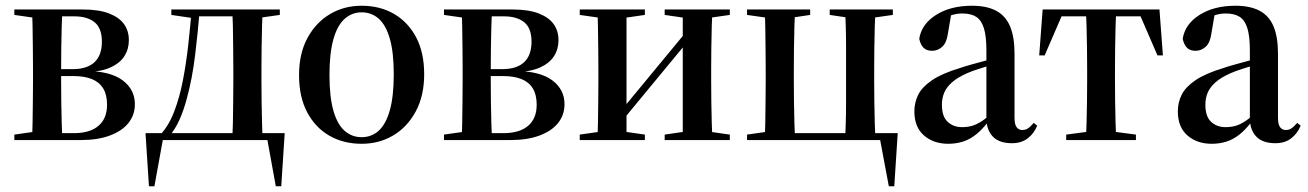

<svg xmlns="http://www.w3.org/2000/svg" viewBox="-20 -488 4559 669"><path d="M30 0V-19L121 -32L150 -24H237Q293 -24 323 -49.5Q353 -75 353 -123Q353 -158 339.5 -180Q326 -202 300 -212.5Q274 -223 235 -223H168V-247H232Q283 -247 309 -271Q335 -295 335 -343Q335 -390 309.5 -410.5Q284 -431 240 -431H160L121 -423L30 -436V-455H267Q325 -455 360.5 -441Q396 -427 412.5 -403.5Q429 -380 429 -348Q429 -317 413.5 -292.5Q398 -268 365 -253Q332 -238 281 -237L278 -241Q365 -240 407.5 -208Q450 -176 450 -125Q450 -88 428 -60Q406 -32 363.5 -16Q321 0 262 0ZM91 0Q93 -24 93.5 -60Q94 -96 94.5 -135Q95 -174 95 -205V-249Q95 -281 94.5 -320Q94 -359 93.5 -395Q93 -431 91 -455H198Q196 -431 195 -395Q194 -359 193.5 -320Q193 -281 193 -249V-205Q193 -174 193.5 -135Q194 -96 195 -60Q196 -24 198 0Z M944 0H515L550 -15L518 161H499L487 -24H972L960 161H941L909 -15ZM788 0Q791 -24 791.5 -60Q792 -96 792.5 -135Q793 -174 793 -205V-249Q793 -281 792.5 -320Q792 -359 791.5 -395Q791 -431 788 -455H895Q894 -431 893 -395Q892 -359 891.5 -320Q891 -281 891 -249V-205Q891 -174 891.5 -135Q892 -96 893 -60Q894 -24 895 0ZM577 -436V-455H667V-423H665ZM821 -423V-455H955V-436L863 -423ZM539 -19Q568 -50 587 -99.5Q606 -149 617.5 -209Q629 -269 636 -332.5Q643 -396 648 -455H676Q670 -380 660 -297Q650 -214 631 -145Q620 -103 605 -70Q590 -37 571 -15V-9ZM661 -431V-455H855V-431Z M1240 13Q1177 13 1128 -15Q1079 -43 1050.5 -96.5Q1022 -150 1022 -226Q1022 -302 1051.5 -356Q1081 -410 1130 -439Q1179 -468 1240 -468Q1304 -468 1353 -439.5Q1402 -411 1430 -358Q1458 -305 1458 -229Q1458 -154 1428.5 -99.5Q1399 -45 1350 -16Q1301 13 1240 13ZM1240 -10Q1275 -10 1300 -33Q1325 -56 1338.5 -104.5Q1352 -153 1352 -229Q1352 -305 1338.5 -352.5Q1325 -400 1300 -422.5Q1275 -445 1240 -445Q1206 -445 1180.5 -422Q1155 -399 1141.5 -350.5Q1128 -302 1128 -226Q1128 -151 1141.5 -103Q1155 -55 1180.5 -32.5Q1206 -10 1240 -10Z M1527 0V-19L1618 -32L1647 -24H1734Q1790 -24 1820 -49.5Q1850 -75 1850 -123Q1850 -158 1836.5 -180Q1823 -202 1797 -212.5Q1771 -223 1732 -223H1665V-247H1729Q1780 -247 1806 -271Q1832 -295 1832 -343Q1832 -390 1806.5 -410.5Q1781 -431 1737 -431H1657L1618 -423L1527 -436V-455H1764Q1822 -455 1857.5 -441Q1893 -427 1909.5 -403.5Q1926 -380 1926 -348Q1926 -317 1910.5 -292.5Q1895 -268 1862 -253Q1829 -238 1778 -237L1775 -241Q1862 -240 1904.5 -208Q1947 -176 1947 -125Q1947 -88 1925 -60Q1903 -32 1860.5 -16Q1818 0 1759 0ZM1588 0Q1590 -24 1590.5 -60Q1591 -96 1591.5 -135Q1592 -174 1592 -205V-249Q1592 -281 1591.5 -320Q1591 -359 1590.5 -395Q1590 -431 1588 -455H1695Q1693 -431 1692 -395Q1691 -359 1690.5 -320Q1690 -281 1690 -249V-205Q1690 -174 1690.5 -135Q1691 -96 1692 -60Q1693 -24 1695 0Z M2000 0V-19L2091 -32H2137L2227 -19V0ZM2296 0V-19L2385 -32H2432L2523 -19V0ZM2061 0Q2063 -24 2063.5 -60Q2064 -96 2064.5 -135Q2065 -174 2065 -205V-249Q2065 -281 2064.5 -320Q2064 -359 2063.5 -395Q2063 -431 2061 -455H2163V0ZM2143 -61 2126 -100H2142L2261 -244L2380 -388L2391 -348H2380L2261 -204ZM2359 0V-455H2463Q2461 -431 2460 -395Q2459 -359 2458.5 -320Q2458 -281 2458 -249V-205Q2458 -174 2458.5 -135Q2459 -96 2460 -60Q2461 -24 2463 0ZM2000 -436V-455H2227V-436L2137 -423H2091ZM2296 -436V-455H2523V-436L2432 -423H2385Z M2644 0Q2646 -24 2646.5 -60Q2647 -96 2647.5 -135Q2648 -174 2648 -205V-249Q2648 -281 2647.5 -320Q2647 -359 2646.5 -395Q2646 -431 2644 -455H2751Q2749 -431 2748 -395Q2747 -359 2746.5 -320Q2746 -281 2746 -249V-205Q2746 -174 2746.5 -135Q2747 -96 2748 -60Q2749 -24 2751 0ZM2924 0Q2926 -24 2927 -60Q2928 -96 2928 -135Q2928 -174 2928 -205V-249Q2928 -281 2928 -320Q2928 -359 2927 -395Q2926 -431 2924 -455H3031Q3029 -431 3028 -395Q3027 -359 3026.5 -320Q3026 -281 3026 -249V-205Q3026 -174 3026.5 -135Q3027 -96 3028 -60Q3029 -24 3031 0ZM3077 161 3044 -15 3080 0H2714V-24H3108L3096 161ZM2583 -436V-455H2803V-436L2716 -423H2674ZM2871 -436V-455H3091V-436L3000 -423H2959ZM2583 0V-19L2674 -32H2718V0Z M3284 13Q3233 13 3199.5 -16Q3166 -45 3166 -100Q3166 -131 3179.5 -158Q3193 -185 3227.5 -208.5Q3262 -232 3325 -251Q3342 -257 3364 -263Q3386 -269 3413.5 -276.5Q3441 -284 3471 -291V-273Q3426 -259 3395.5 -249.5Q3365 -240 3350 -233Q3316 -218 3297 -201Q3278 -184 3270 -165Q3262 -146 3262 -123Q3262 -82 3282 -63.5Q3302 -45 3332 -45Q3351 -45 3367 -49.5Q3383 -54 3402 -66.5Q3421 -79 3446 -104L3454 -65H3424Q3403 -37 3381 -19.5Q3359 -2 3335 5.5Q3311 13 3284 13ZM3506 11Q3463 11 3441 -10.5Q3419 -32 3417 -70V-73V-312Q3417 -361 3408.5 -389Q3400 -417 3382 -429Q3364 -441 3333 -441Q3316 -441 3300 -436.5Q3284 -432 3267 -426L3296 -448L3283 -372Q3279 -340 3263.5 -325.5Q3248 -311 3228 -311Q3208 -311 3197.5 -322Q3187 -333 3183 -353Q3191 -404 3241.5 -436Q3292 -468 3367 -468Q3418 -468 3451 -450.5Q3484 -433 3499.5 -396Q3515 -359 3515 -301V-78Q3515 -54 3522.5 -44.5Q3530 -35 3542 -35Q3553 -35 3561.5 -40.5Q3570 -46 3582 -60L3594 -50Q3583 -23 3561 -6Q3539 11 3506 11Z M3601 -295 3613 -455H4020L4032 -295H4013L3949 -443L3982 -431H3652L3684 -443L3620 -295ZM3695 0V-19L3793 -32H3840L3938 -19V0ZM3763 0Q3765 -24 3766 -60Q3767 -96 3767.5 -135Q3768 -174 3768 -205V-249Q3768 -281 3767.5 -320Q3767 -359 3766 -395Q3765 -431 3763 -455H3870Q3868 -431 3867 -395Q3866 -359 3865.5 -320Q3865 -281 3865 -249V-205Q3865 -174 3865.5 -135Q3866 -96 3867 -60Q3868 -24 3870 0Z M4202 13Q4151 13 4117.5 -16Q4084 -45 4084 -100Q4084 -131 4097.5 -158Q4111 -185 4145.5 -208.5Q4180 -232 4243 -251Q4260 -257 4282 -263Q4304 -269 4331.5 -276.5Q4359 -284 4389 -291V-273Q4344 -259 4313.5 -249.5Q4283 -240 4268 -233Q4234 -218 4215 -201Q4196 -184 4188 -165Q4180 -146 4180 -123Q4180 -82 4200 -63.5Q4220 -45 4250 -45Q4269 -45 4285 -49.5Q4301 -54 4320 -66.5Q4339 -79 4364 -104L4372 -65H4342Q4321 -37 4299 -19.5Q4277 -2 4253 5.5Q4229 13 4202 13ZM4424 11Q4381 11 4359 -10.5Q4337 -32 4335 -70V-73V-312Q4335 -361 4326.5 -389Q4318 -417 4300 -429Q4282 -441 4251 -441Q4234 -441 4218 -436.5Q4202 -432 4185 -426L4214 -448L4201 -372Q4197 -340 4181.5 -325.5Q4166 -311 4146 -311Q4126 -311 4115.5 -322Q4105 -333 4101 -353Q4109 -404 4159.5 -436Q4210 -468 4285 -468Q4336 -468 4369 -450.5Q4402 -433 4417.5 -396Q4433 -359 4433 -301V-78Q4433 -54 4440.5 -44.5Q4448 -35 4460 -35Q4471 -35 4479.5 -40.5Q4488 -46 4500 -60L4512 -50Q4501 -23 4479 -6Q4457 11 4424 11Z"/></svg>

Font: Source Serif 4 60pt SemiBold
Style: Regular
Weight: 600
Version: Version 4.004;hotconv 1.0.116;makeotfexe 2.5.65601